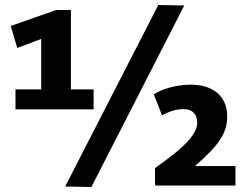

<svg xmlns="http://www.w3.org/2000/svg" viewBox="-20 -743 1000 769"><path d="M42 -305V-385H145V-587L49 -551L23 -639L205 -703H264V-385H355V-305ZM346 6 241 4 614 -723 718 -721ZM601 0V-70Q645 -101 677.5 -127Q710 -153 730.5 -175.5Q751 -198 760.5 -216.5Q770 -235 770 -252Q770 -276 756 -291Q742 -306 716 -306Q695 -306 675 -300.5Q655 -295 629 -281L596 -365Q616 -378 640.5 -386.5Q665 -395 691.5 -399.5Q718 -404 743 -404Q789 -404 821.5 -389Q854 -374 872 -345.5Q890 -317 890 -276Q890 -253 884 -231.5Q878 -210 864 -187.5Q850 -165 825 -138.5Q800 -112 761 -78H923V0Z"/></svg>

Font: Georama ExtraCondensed Thin
Style: Bold
Weight: 700
Version: Version 1.001